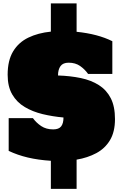

<svg xmlns="http://www.w3.org/2000/svg" viewBox="-20 -958 741 1165"><path d="M288.6 188V17.6Q211.9 12.7 148.9 -2.2Q85.9 -17.1 32.7 -42.5V-241.2H179.7Q200.2 -212.9 230.2 -192.9Q260.3 -172.9 302.7 -172.9Q336.9 -172.9 351.1 -191.2Q365.2 -209.5 365.2 -245.1Q299.3 -251 238.5 -265.6Q177.7 -280.3 129.9 -308.8Q82 -337.4 54.2 -385Q26.4 -432.6 26.4 -504.4Q26.4 -591.3 59.6 -646.2Q92.8 -701.2 151.9 -729.7Q210.9 -758.3 288.6 -766.1V-937.5H444.8V-765.1Q573.2 -752 661.6 -708V-509.3H514.6Q495.1 -537.1 466.3 -557.4Q437.5 -577.6 396.5 -577.6Q362.3 -577.6 347.2 -556.9Q332 -536.1 332 -500Q406.7 -497.6 470 -484.4Q533.2 -471.2 579.8 -441.7Q626.5 -412.1 652.1 -362.1Q677.7 -312 677.7 -235.4Q677.7 -157.7 647.2 -107.2Q616.7 -56.6 564 -28.6Q511.2 -0.5 444.8 10.7V188Z"/></svg>

Font: Holtwood One SC
Style: Regular
Weight: 400
Designer: Vernon Adams
Foundry: Vernon Adams
Version: Version 1.100; ttfautohint (v1.8.4.7-5d5b)